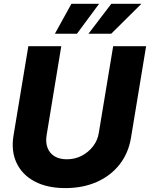

<svg xmlns="http://www.w3.org/2000/svg" viewBox="-20 -968 780 999"><path d="M320.3 10.7Q225.6 10.7 160.4 -23.9Q95.2 -58.6 66.2 -120.4Q37.1 -182.1 50.3 -262.7L127.4 -727.5H298.8L222.7 -265.6Q216.3 -227.5 227.3 -199Q238.3 -170.4 263.9 -154.8Q289.6 -139.2 327.6 -139.2Q370.1 -139.2 405.5 -157.7Q440.9 -176.3 464.6 -207.3Q488.3 -238.3 494.1 -276.9L568.8 -727.5H740.2L661.6 -251.5Q648.4 -170.9 601.8 -111.8Q555.2 -52.7 482.9 -21Q410.6 10.7 320.3 10.7ZM380.4 -792.5H265.6L351.6 -948.2H495.6ZM558.6 -792.5H440.4L559.1 -948.2H715.8Z"/></svg>

Font: Inter 24pt ExtraBold
Style: Italic
Weight: 800
Italic angle: -9.3988°
Designer: Rasmus Andersson
Foundry: rsms
Version: Version 4.001;git-66647c0bb